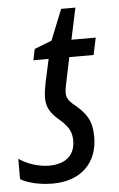

<svg xmlns="http://www.w3.org/2000/svg" viewBox="-70 -694 458 740"><g transform="rotate(-5 159.0 -324.0)"><path d="M104 10C213 10 279 -54 279 -156C279 -220 256 -251 206 -291C191 -305 184 -316 184 -334C184 -346 187 -360 190 -374L210 -470H304L318 -536H224L250 -658H195L147 -539L80 -513L71 -470H130L110 -378C106 -358 103 -338 103 -321C103 -285 118 -263 144 -239C186 -204 197 -182 197 -148C197 -95 164 -60 96 -60C54 -60 7 -77 -20 -97V-18C6 -2 53 10 104 10Z"/></g></svg>

Font: Noto Sans Condensed
Style: Italic
Weight: 400
Width: 3
Italic angle: -12°
Designer: Monotype Design Team
Foundry: Monotype Imaging Inc.
Version: Version 2.013